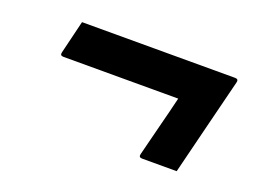

<svg xmlns="http://www.w3.org/2000/svg" viewBox="-60 -564 719 542"><g transform="rotate(20 300.0 -293.0)"><path d="M108 -445H568Q579 -445 576 -434Q558 -361 539.5 -288Q521 -215 503 -141H399Q388 -141 391 -152Q402 -197 414 -243Q426 -289 437 -335H92Q81 -335 84 -346Z"/></g></svg>

Font: Recursive Mn Lnr St SmB
Style: Italic
Weight: 600
Italic angle: -15°
Monospace: yes
Version: Version 1.079;hotconv 1.0.112;makeotfexe 2.5.65598; ttfautoh